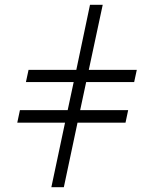

<svg xmlns="http://www.w3.org/2000/svg" viewBox="-20 -780 591 800"><path d="M194 0 251 -269H52L63 -321H262L287 -438H88L99 -489H298L355 -760H408L350 -489H550L539 -438H339L314 -321H514L503 -269H303L246 0Z"/></svg>

Font: Noto Serif Light
Style: Italic
Weight: 300
Italic angle: -12°
Designer: Monotype Design Team
Foundry: Monotype Imaging Inc.
Version: Version 2.013